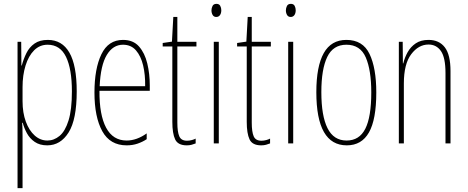

<svg xmlns="http://www.w3.org/2000/svg" viewBox="-20 -837 2426 996"><path d="M228 -630Q302 -630 340 -564Q378 -498 378 -363Q378 -217 336 -150Q294 -83 225 -83Q186 -83 160 -101Q134 -119 119.5 -146Q105 -173 98 -200H95Q96 -191 96.5 -172.5Q97 -154 97 -130V139H71V-620H90L91 -497H93Q102 -531 117 -561.5Q132 -592 159 -611Q186 -630 228 -630ZM227 -605Q186 -605 157 -576Q128 -547 112.5 -497Q97 -447 97 -385V-312Q97 -252 114 -206Q131 -160 160 -134Q189 -108 226 -108Q260 -108 289 -132Q318 -156 335.5 -212Q353 -268 353 -363Q353 -479 322.5 -542Q292 -605 227 -605Z M618 -630Q671 -630 701 -596Q731 -562 744 -508Q757 -454 757 -394V-366H496Q495 -241 530.5 -174.5Q566 -108 637 -108Q689 -108 741 -145V-115Q720 -101 694 -92Q668 -83 637 -83Q551 -83 510.5 -156.5Q470 -230 470 -357Q470 -481 506 -555.5Q542 -630 618 -630ZM618 -605Q566 -605 534 -552Q502 -499 497 -390H733Q734 -449 722.5 -497.5Q711 -546 685.5 -575.5Q660 -605 618 -605Z M950 -107Q963 -107 975.5 -110.5Q988 -114 995 -118V-93Q985 -89 974 -86Q963 -83 949 -83Q903 -83 888.5 -114Q874 -145 874 -205V-596H824V-614L872 -621L879 -749H900V-620H999V-596H900V-201Q900 -153 910 -130Q920 -107 950 -107Z M1103 -817Q1117 -817 1122.5 -806.5Q1128 -796 1128 -784Q1128 -768 1121 -758.5Q1114 -749 1102 -749Q1089 -749 1083 -759.5Q1077 -770 1077 -783Q1077 -795 1082.5 -806Q1088 -817 1103 -817ZM1115 -620V-93H1089V-620Z M1336 -107Q1349 -107 1361.5 -110.5Q1374 -114 1381 -118V-93Q1371 -89 1360 -86Q1349 -83 1335 -83Q1289 -83 1274.5 -114Q1260 -145 1260 -205V-596H1210V-614L1258 -621L1265 -749H1286V-620H1385V-596H1286V-201Q1286 -153 1296 -130Q1306 -107 1336 -107Z M1489 -817Q1503 -817 1508.5 -806.5Q1514 -796 1514 -784Q1514 -768 1507 -758.5Q1500 -749 1488 -749Q1475 -749 1469 -759.5Q1463 -770 1463 -783Q1463 -795 1468.5 -806Q1474 -817 1489 -817ZM1501 -620V-93H1475V-620Z M1932 -357Q1932 -217 1894 -150Q1856 -83 1779 -83Q1621 -83 1621 -359Q1621 -493 1659.5 -561.5Q1698 -630 1777 -630Q1862 -630 1897 -557Q1932 -484 1932 -357ZM1647 -359Q1647 -236 1679 -172Q1711 -108 1778 -108Q1844 -108 1875 -169Q1906 -230 1906 -358Q1906 -473 1877.5 -539Q1849 -605 1777 -605Q1708 -605 1677.5 -541.5Q1647 -478 1647 -359Z M2203 -630Q2258 -630 2287.5 -591.5Q2317 -553 2317 -468V-93H2291V-458Q2291 -538 2267.5 -572Q2244 -606 2203 -606Q2151 -606 2113 -555.5Q2075 -505 2075 -404V-93H2049V-620H2069L2070 -508H2072Q2079 -538 2094.5 -566Q2110 -594 2136.5 -612Q2163 -630 2203 -630Z"/></svg>

Font: Noto Sans Kannada UI ExtraCondensed Thin
Style: Regular
Weight: 100
Width: 2
Designer: Jelle Bosma - Monotype Design Team
Foundry: Monotype Imaging Inc.
Version: Version 2.005; ttfautohint (v1.8.4.7-5d5b)